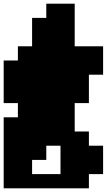

<svg xmlns="http://www.w3.org/2000/svg" viewBox="-20 -790 579 1041"><path d="M154 77V154H308V0H231V77ZM77 -154V-231H0V-462H77V-539H154V-693H231V-770H385V-539H539V-385H462V-231H385V-77H462V0H539V154H462V231H0V-154Z"/></svg>

Font: Coral Pixels
Style: Regular
Weight: 400
Designer: Tanukizamurai
Foundry: TanukiFont
Version: Version 1.000; ttfautohint (v1.8.4.7-5d5b)